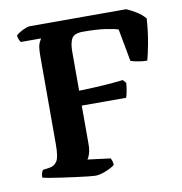

<svg xmlns="http://www.w3.org/2000/svg" viewBox="-79 -778 807 852"><g transform="rotate(-10 324.0 -352.0)"><path d="M283 0Q275 0 252 -2.5Q229 -5 198 -9Q167 -13 136 -17.5Q105 -22 81 -26Q57 -30 49 -33Q49 -54 58 -66L87 -70Q109 -73 121.5 -91Q134 -109 134 -168V-565Q134 -610 142 -625Q150 -640 151 -642H60Q56 -646 52.5 -655Q49 -664 48 -673Q53 -679 65.5 -686.5Q78 -694 91 -699Q104 -704 110 -704H545Q567 -695 590 -680.5Q613 -666 628 -648Q624 -588 614.5 -537.5Q605 -487 598 -463Q578 -463 556.5 -467Q535 -471 524 -475L497 -621Q482 -627 441.5 -633Q401 -639 339 -639Q299 -639 288 -618.5Q277 -598 277 -561V-384Q342 -386 387.5 -389Q433 -392 476 -397L489 -382Q487 -359 483.5 -342Q480 -325 477 -317H277V-143Q277 -119 271.5 -101Q266 -83 260 -77L363 -64Q365 -60 368 -52Q371 -44 371 -33Q356 -21 329 -10.5Q302 0 283 0Z"/></g></svg>

Font: Texturina
Style: Bold
Weight: 700
Designer: Guillermo Torres Carreño
Foundry: Omnibus-Type
Version: Version 1.002; ttfautohint (v1.8.3)